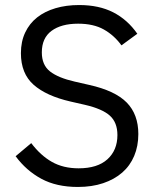

<svg xmlns="http://www.w3.org/2000/svg" viewBox="-20 -730 621 762"><path d="M289 12Q204 12 144 -20.5Q84 -53 42 -110L104 -162Q141 -113 186 -87.5Q231 -62 292 -62Q367 -62 406.5 -98Q446 -134 446 -194Q446 -244 416 -271Q386 -298 317 -314L260 -327Q164 -349 113.5 -393.5Q63 -438 63 -519Q63 -565 80 -601Q97 -637 127.5 -661Q158 -685 200.5 -697.5Q243 -710 294 -710Q373 -710 429.5 -681Q486 -652 525 -596L462 -550Q433 -590 392 -613Q351 -636 290 -636Q223 -636 184.5 -607.5Q146 -579 146 -522Q146 -472 178.5 -446.5Q211 -421 277 -406L334 -393Q437 -370 483 -323Q529 -276 529 -198Q529 -150 512.5 -111Q496 -72 465 -45Q434 -18 389.5 -3Q345 12 289 12Z"/></svg>

Font: IBM Plex Sans Devanagari
Style: Regular
Weight: 400
Designer: Mike Abbink, Paul van der Laan, Pieter van Rosmalen, Erin McLaughlin
Foundry: Bold Monday
Version: Version 1.1